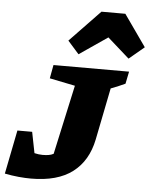

<svg xmlns="http://www.w3.org/2000/svg" viewBox="-89 -861 729 921"><g transform="rotate(5 276.0 -400.5)"><path d="M-32 0 10 -211H81L101 -110Q122 -105 140 -105Q156 -105 169 -107Q182 -109 193 -115L266 -449L143 -474L155 -539H519L507 -480Q494 -474 475.5 -466Q457 -458 438 -451L388 -201Q367 -97 294.5 -42Q222 13 95 13Q67 13 35 10Q3 7 -32 0ZM477 -814 584 -662 511 -601 406 -694 270 -601 216 -662 362 -814Z"/></g></svg>

Font: Piazzolla SC ExtraBold
Style: Italic
Weight: 800
Italic angle: -11.3°
Designer: Juan Pablo del Peral
Foundry: Huerta Tipografica
Version: Version 1.330